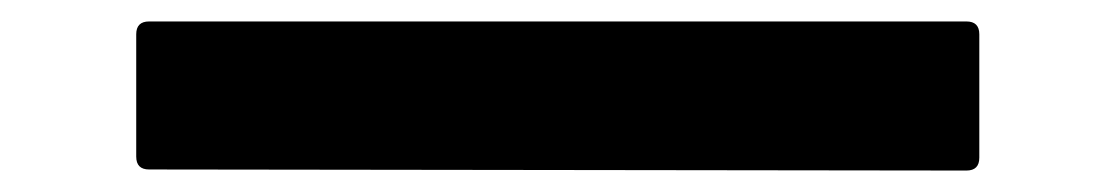

<svg xmlns="http://www.w3.org/2000/svg" viewBox="-20 -469 1040 179"><path d="M119 -311 881 -310C889 -310 893 -314 893 -322V-437C893 -445 889 -449 881 -449H119C111 -449 107 -445 107 -437V-323C107 -315 111 -311 119 -311Z"/></svg>

Font: LINE Seed JP App_OTF Bold
Style: Regular
Weight: 700
Designer: LINE & Fontrix & Fontworks
Version: Version 1.009